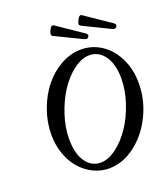

<svg xmlns="http://www.w3.org/2000/svg" viewBox="-156 -967 948 1089"><g transform="rotate(-20 318.5 -423.0)"><path d="M432.1 -724.1 269 -803.2Q255.4 -810.1 269 -837.9Q283.2 -867.7 297.9 -856L449.2 -752.9Q466.3 -742.7 458 -729Q450.7 -715.8 432.1 -724.1ZM601.1 -724.1 439 -803.2Q430.2 -808.6 430.4 -815.9Q430.7 -823.2 438 -837.9Q452.1 -867.7 466.8 -856L618.2 -752.9Q635.3 -742.7 627 -729Q619.6 -715.8 601.1 -724.1ZM314.9 13.2Q266.1 13.2 221.4 -8.5Q176.8 -30.3 143.6 -67.9Q110.4 -105.5 90.6 -160.2Q70.8 -214.8 70.8 -276.9Q70.8 -352.5 96.9 -425.5Q123 -498.5 166.5 -553.5Q210 -608.4 269.8 -642.1Q329.6 -675.8 393.1 -675.8Q460 -675.8 515.6 -639.2Q571.3 -602.5 604.2 -535.4Q637.2 -468.3 637.2 -384.8Q637.2 -284.2 592.3 -191.9Q547.4 -99.6 472.4 -43.2Q397.5 13.2 314.9 13.2ZM280.8 -34.2Q327.1 -34.2 376.7 -71.3Q426.3 -108.4 464.8 -166Q503.4 -223.6 528.3 -298.3Q553.2 -373 553.2 -443.8Q553.2 -530.8 517.8 -579.8Q482.4 -628.9 426.8 -628.9Q379.9 -628.9 330.6 -591.6Q281.2 -554.2 243.4 -496.1Q205.6 -438 181.4 -363.8Q157.2 -289.6 157.2 -220.2Q157.2 -131.8 191.7 -83Q226.1 -34.2 280.8 -34.2Z"/></g></svg>

Font: Junicode SmCond Medium
Style: Italic
Weight: 500
Width: 4
Italic angle: -11°
Designer: Peter S. Baker
Version: Version 2.206